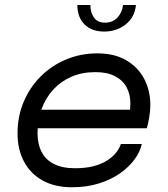

<svg xmlns="http://www.w3.org/2000/svg" viewBox="-20 -758 688 788"><path d="M97 -231.5 113 -307.5H523.5L508.5 -282.5Q511.5 -293 513.2 -304Q515 -315 515 -335Q515 -371 499.5 -399.8Q484 -428.5 452.2 -445.2Q420.5 -462 371 -462Q317 -462 273.5 -443.2Q230 -424.5 198.8 -390.5Q167.5 -356.5 150.8 -311Q134 -265.5 134 -212Q134 -167 150.8 -134.5Q167.5 -102 201.8 -84.8Q236 -67.5 288 -67.5Q332 -67.5 364.8 -76.2Q397.5 -85 420.2 -99.8Q443 -114.5 456.8 -132Q470.5 -149.5 476 -167H562Q555 -135 532 -103.5Q509 -72 472 -46.2Q435 -20.5 385.5 -5Q336 10.5 275.5 10.5Q205 10.5 155 -17.2Q105 -45 78.5 -94.8Q52 -144.5 52 -210.5Q52 -280.5 77.2 -340.2Q102.5 -400 147.5 -444.8Q192.5 -489.5 252 -514.2Q311.5 -539 379.5 -539Q449 -539 497.5 -511Q546 -483 571.5 -435Q597 -387 597 -326.5Q597 -305 592.5 -276.8Q588 -248.5 582.5 -231.5ZM297.5 -737.5H351Q351 -706.5 365.8 -685.8Q380.5 -665 411 -665Q442 -665 461.8 -685.8Q481.5 -706.5 485 -737.5H538Q533 -687 495.8 -657.8Q458.5 -628.5 407.5 -628.5Q356.5 -628.5 327 -657.8Q297.5 -687 297.5 -737.5Z"/></svg>

Font: Epilogue
Style: Italic
Weight: 400
Italic angle: -12°
Designer: Tyler Finck
Foundry: Etcetera Type Co
Version: Version 2.112